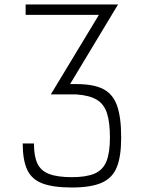

<svg xmlns="http://www.w3.org/2000/svg" viewBox="-20 -820 640 854"><path d="M300 14Q217 14 169 -4Q121 -22 101 -65Q81 -108 81 -182H131Q131 -125 146.5 -92.5Q162 -60 199 -46Q236 -32 300 -32Q364 -32 401 -48Q438 -64 453.5 -102.5Q469 -141 469 -208Q469 -277 455.5 -317.5Q442 -358 409.5 -377Q377 -396 320 -400H250V-446H320Q396 -446 439 -424Q482 -402 500.5 -350.5Q519 -299 519 -208Q519 -123 499 -75Q479 -27 431 -6.5Q383 14 300 14ZM206 -400 420 -754H94V-800H505L264 -400Z"/></svg>

Font: Victor Mono Thin
Style: Regular
Weight: 100
Monospace: yes
Designer: Rune Bjørnerås
Version: Version 1.561;gftools[0.9.30]